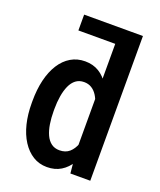

<svg xmlns="http://www.w3.org/2000/svg" viewBox="-141 -838 777 935"><g transform="rotate(20 248.0 -370.0)"><path d="M376 -750V-668H131.8V-750ZM322.8 -110.4V-750H436.5V0H333.5ZM39.1 -257.8V-268.1Q39.1 -328.6 51 -378.2Q63 -427.7 85.9 -463.6Q108.9 -499.5 141.6 -518.8Q174.3 -538.1 215.3 -538.1Q256.3 -538.1 287.1 -519.3Q317.9 -500.5 339.1 -465.8Q360.4 -431.2 373 -383.5Q385.7 -335.9 390.6 -277.3V-247.6Q385.3 -190.9 372.6 -143.8Q359.9 -96.7 338.6 -62.3Q317.4 -27.8 286.6 -9Q255.9 9.8 214.4 9.8Q173.8 9.8 141.6 -10.3Q109.4 -30.3 86.2 -66.4Q63 -102.5 51 -151.4Q39.1 -200.2 39.1 -257.8ZM152.8 -268.6V-258.3Q152.8 -222.7 157.7 -191.7Q162.6 -160.6 173.3 -137.2Q184.1 -113.8 201.7 -100.8Q219.2 -87.9 244.1 -87.9Q275.4 -87.9 295.2 -105.2Q314.9 -122.6 325.9 -152.3Q336.9 -182.1 341.3 -219.2V-304.7Q338.9 -333.5 331.5 -358.4Q324.2 -383.3 312.5 -401.9Q300.8 -420.4 283.9 -430.9Q267.1 -441.4 244.6 -441.4Q219.7 -441.4 202.1 -428Q184.6 -414.6 173.8 -390.6Q163.1 -366.7 158 -335.4Q152.8 -304.2 152.8 -268.6Z"/></g></svg>

Font: Roboto Condensed Medium
Style: Regular
Weight: 500
Designer: Christian Robertson
Foundry: Google
Version: Version 3.0